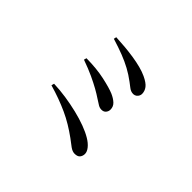

<svg xmlns="http://www.w3.org/2000/svg" viewBox="-149 -1001 1299 1299"><g transform="rotate(45 500.0 -351.5)"><path d="M674 27Q653 27 630 10.5Q607 -6 579 -28Q539 -57 500 -80.5Q461 -104 419.5 -123Q378 -142 333 -158.5Q288 -175 236 -190L241 -210Q299 -208 358.5 -199Q418 -190 473.5 -176.5Q529 -163 576 -145.5Q623 -128 656 -108Q688 -89 706.5 -66Q725 -43 725 -22Q725 -2 713.5 12.5Q702 27 674 27ZM592 -312Q575 -312 560 -321Q545 -330 519 -347Q494 -364 460 -383Q426 -402 380 -423.5Q334 -445 269 -468L274 -487Q373 -486 448.5 -469.5Q524 -453 562 -437Q594 -423 614.5 -404Q635 -385 635 -356Q635 -339 624 -325.5Q613 -312 592 -312ZM670 -539Q656 -539 645 -543.5Q634 -548 622.5 -557.5Q611 -567 593 -580Q553 -610 512.5 -632Q472 -654 424.5 -672.5Q377 -691 312 -711L316 -730Q360 -728 404 -724Q448 -720 490 -713.5Q532 -707 568 -697.5Q604 -688 632 -675Q677 -654 694 -631.5Q711 -609 711 -582Q711 -573 706.5 -563.5Q702 -554 693 -547Q684 -540 670 -539Z"/></g></svg>

Font: Noto Serif HK ExtraLight SemiBold
Style: Regular
Weight: 600
Version: Version 2.002-H1;hotconv 1.1.0;makeotfexe 2.6.0